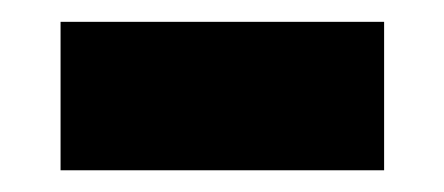

<svg xmlns="http://www.w3.org/2000/svg" viewBox="-20 -433 405 175"><path d="M330.1 -413.1V-277.8H35.2V-413.1Z"/></svg>

Font: D-DIN-PRO Heavy
Style: Bold
Weight: 900
Designer: Charles Nix
Foundry: CyberFei
Version: Version 1.000;hotconv 1.0.109;makeotfexe 2.5.65596